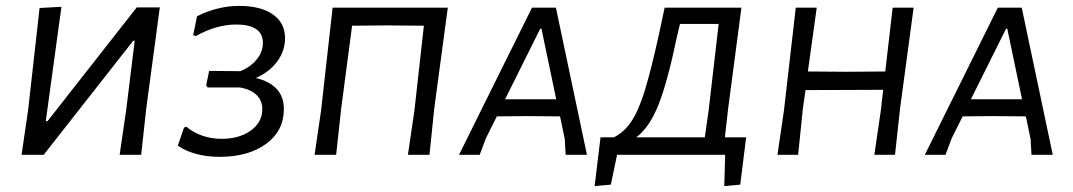

<svg xmlns="http://www.w3.org/2000/svg" viewBox="-20 -524 3633 650"><path d="M75 -150 114 -497 188 -501 135 -114H141L443 -499H521L475 -156L458 0H385L407 -150L436 -386H431L128 0H53Z M941 -155Q941 -81 881 -37Q821 7 723 7Q681 7 644 -3Q607 -13 582 -31L603 -92L611 -95Q633 -76 664 -65Q695 -54 730 -54Q790 -54 829 -82Q868 -110 868 -155Q868 -184 848 -203Q828 -222 791 -228H683L678 -235L688 -284L793 -283Q827 -296 848.5 -322Q870 -348 870 -379Q870 -410 847 -425.5Q824 -441 780 -441Q713 -441 643 -402L634 -405L647 -469Q717 -504 790 -504Q863 -504 904 -475Q945 -446 945 -395Q945 -352 918.5 -316Q892 -280 846 -260Q941 -237 941 -155Z M1450 -156 1434 0H1361L1383 -150L1415 -437L1287 -438L1172 -437L1135 -156L1118 0H1045L1067 -150L1106 -498H1496Z M1967 0H1895L1892 -53L1876 -130L1763 -131L1662 -130L1625 -56L1604 0H1534L1781 -498H1862ZM1813 -427H1809L1690 -188H1863Z M2486 101 2432 106 2435 0H2069L2048 101L1993 106L2013 -59H2058Q2094 -77 2118.5 -114.5Q2143 -152 2164 -221Q2185 -290 2212 -413L2230 -498H2490L2445 -156L2434 -59H2506ZM2379 -150 2413 -443H2282L2272 -401Q2240 -247 2209.5 -170Q2179 -93 2134 -59H2366Z M3073 -498 3027 -156 3010 0H2940L2962 -150L2970 -220L2707 -219L2698 -156L2682 0H2612L2634 -150L2674 -498H2745L2715 -282L2847 -281L2977 -282L3002 -498Z M3544 0H3472L3469 -53L3453 -130L3340 -131L3239 -130L3202 -56L3181 0H3111L3358 -498H3439ZM3390 -427H3386L3267 -188H3440Z"/></svg>

Font: Alegreya Sans SC
Style: Italic
Weight: 400
Italic angle: -7°
Designer: Juan Pablo del Peral
Foundry: Huerta Tipografica
Version: Version 2.008; ttfautohint (v1.6)